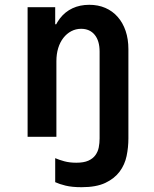

<svg xmlns="http://www.w3.org/2000/svg" viewBox="-20 -570 640 800"><path d="M95 0H215V-315Q215 -345 222.5 -369.5Q230 -394 244 -412Q258 -430 277 -440Q296 -450 318 -450Q354 -450 374.5 -425Q395 -400 395 -355V0H515V-365Q515 -407 503.5 -441Q492 -475 470.5 -499.5Q449 -524 419 -537Q389 -550 352 -550Q313 -550 282 -535.5Q251 -521 229.5 -493Q208 -465 196.5 -425Q185 -385 185 -335L218 -469H210V-540H95ZM515 7V-10H395V7Q395 26 391.5 44Q388 62 377.5 76.5Q367 91 348 99.5Q329 108 298 108Q270 108 248 102Q226 96 210 89V189Q227 197 253.5 203.5Q280 210 320 210Q381 210 419 192Q457 174 478.5 145Q500 116 507.5 80Q515 44 515 7Z"/></svg>

Font: CommitMonoV143 ExtLt
Style: Regular
Weight: 200
Monospace: yes
Designer: Eigil Nikolajsen
Foundry: Eigil Nikolajsen
Version: Version 1.143